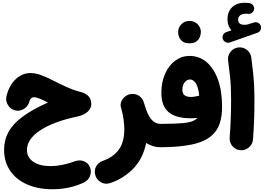

<svg xmlns="http://www.w3.org/2000/svg" viewBox="-20 -992 1888 1374"><path d="M198.2 -469.2Q234.9 -469.2 275.1 -454.1Q315.4 -439 359.6 -416.3Q403.8 -393.6 453.4 -370.8Q502.9 -348.1 558.6 -333.5Q633.3 -313 633.3 -247.6Q633.3 -216.3 607.2 -192.4Q581.1 -168.5 536.1 -158.7Q363.8 -122.6 268.3 -59.6Q172.9 3.4 172.9 81.1Q172.9 134.8 218.3 165.8Q263.7 196.8 341.8 196.8Q420.9 196.8 516.1 162.1Q549.8 149.9 580.6 161.9Q611.3 173.8 623.5 204.1Q636.7 235.4 623.8 267.8Q610.8 300.3 579.6 314.5Q476.6 362.3 356 362.3Q251 362.3 172.9 327.4Q94.7 292.5 52 228.8Q9.3 165 9.3 79.6Q9.3 9.3 41.5 -48.8Q73.7 -106.9 143.1 -158Q212.4 -209 323.2 -258.3Q250 -296.4 223.1 -296.4Q197.8 -296.4 189.5 -263.2Q180.2 -230 149.9 -211.9Q119.6 -193.8 87.4 -202.1Q54.7 -210.4 36.4 -241Q18.1 -271.5 26.4 -304.2Q44.9 -379.9 91.6 -424.6Q138.2 -469.2 198.2 -469.2Z M847.2 -217.3Q839.4 -238.8 846.2 -259.8Q853 -280.8 870.1 -296.6Q887.2 -312.5 909.7 -317.9Q921.4 -320.8 933.6 -319.8Q962.4 -318.4 983.2 -299.8Q1003.9 -281.2 1009.8 -257.3Q1010.3 -255.9 1010.7 -254.4Q1034.2 -170.4 1062.7 -137.9Q1091.3 -105.5 1126 -105.5H1126.5Q1161.1 -105.5 1185.3 -81.1Q1209.5 -56.6 1209.5 -22Q1209.5 12.2 1185.3 36.9Q1161.1 61.5 1126.5 61.5H1126Q1099.6 61.5 1074.5 53.5Q1049.3 45.4 1025.9 31.2Q1003.4 142.6 934.3 214.1Q865.2 285.6 769 317.9Q731.9 330.1 701.7 311.8Q671.4 293.5 662.6 263.7Q651.4 224.6 669.4 196.5Q687.5 168.5 715.3 159.2Q787.6 134.8 828.6 80.8Q869.6 26.9 869.6 -68.4Q869.6 -132.3 848.6 -213.4Q848.1 -215.3 847.2 -217.3Z M1043 -22Q1043 -56.6 1067.6 -81.1Q1092.3 -105.5 1126.5 -105.5Q1232.9 -105.5 1291.7 -111.1Q1350.6 -116.7 1377.4 -134.8Q1386.2 -140.6 1392.6 -148.4Q1368.2 -145.5 1344.7 -145.5Q1240.2 -145.5 1187.5 -189Q1134.8 -232.4 1134.8 -327.6Q1134.8 -405.8 1161.9 -465.3Q1189 -524.9 1234.6 -558.3Q1280.3 -591.8 1335.9 -591.8Q1405.8 -591.8 1458.3 -547.6Q1510.7 -503.4 1540 -421.4Q1569.3 -339.4 1569.3 -225.6Q1569.3 -159.7 1552.2 -108.2Q1535.2 -56.6 1495.1 -22Q1442.9 23.4 1350.8 42.5Q1258.8 61.5 1126.5 61.5Q1092.3 61.5 1067.6 36.9Q1043 12.2 1043 -22ZM1285.2 -348.6Q1285.2 -298.3 1345.2 -298.3Q1361.8 -298.3 1377.2 -301.3Q1392.6 -304.2 1405.3 -307.6H1405.8Q1398.4 -372.1 1380.4 -397.7Q1362.3 -423.3 1339.8 -423.3Q1318.8 -423.3 1302 -403.3Q1285.2 -383.3 1285.2 -348.6ZM1254.9 -763.2Q1254.9 -793.9 1277.6 -818.1Q1300.3 -842.3 1334.5 -842.3Q1359.9 -842.3 1377.4 -831.5Q1395 -820.8 1404.8 -805.2Q1417.5 -785.2 1417.5 -763.2Q1417.5 -747.6 1410.6 -728.5Q1403.8 -709.5 1386 -695.8Q1368.2 -682.1 1335.9 -682.1Q1302.7 -682.1 1285.4 -696Q1268.1 -710 1261.2 -728Q1254.9 -745.1 1254.9 -763.2Z M1574.7 -712.4Q1569.3 -726.6 1576.7 -741.9Q1584 -757.3 1599.1 -762.2L1636.2 -774.9Q1607.9 -806.2 1607.9 -856Q1607.9 -906.2 1639.9 -939.2Q1671.9 -972.2 1731.9 -972.2Q1749.5 -972.2 1764.2 -969.7Q1780.3 -967.3 1790.3 -954.8Q1800.3 -942.4 1798.8 -927.7Q1796.9 -912.6 1784.4 -901.6Q1772 -890.6 1756.3 -893.1Q1749.5 -894 1743.2 -894Q1711.9 -894 1698 -881.8Q1684.1 -869.6 1684.1 -850.6Q1684.1 -814.5 1730 -814.5Q1741.7 -814.5 1754.2 -817.4Q1766.6 -820.3 1797.4 -831.1Q1813.5 -836.4 1828.6 -827.9Q1843.8 -819.3 1847.2 -803.2Q1850.6 -788.6 1843.3 -775.1Q1835.9 -761.7 1822.8 -757.8L1624.5 -688Q1609.9 -683.1 1595 -690.2Q1580.1 -697.3 1574.7 -712.4ZM1612.3 -558.1Q1607.9 -592.3 1628.9 -620.1Q1649.9 -647.9 1684.1 -652.3Q1718.3 -656.7 1746.1 -635.7Q1773.9 -614.7 1778.3 -580.6Q1787.1 -514.6 1792 -464.8Q1796.9 -415 1798.8 -369.1Q1800.8 -323.2 1800.8 -268.6Q1800.8 -196.3 1798.1 -125Q1795.4 -53.7 1790.5 6.3Q1787.6 40.5 1761 63.2Q1734.4 85.9 1699.7 83Q1665.5 80.1 1643.1 53.5Q1620.6 26.9 1623.5 -7.3Q1628.4 -67.9 1631.1 -137.9Q1633.8 -208 1633.8 -277.3Q1633.8 -325.2 1632.1 -364.3Q1630.4 -403.3 1625.7 -448.2Q1621.1 -493.2 1612.3 -558.1Z"/></svg>

Font: Mikhak-DS1-FD Black
Style: Regular
Weight: 900
Designer: Amin Abedi
Version: Version 3.2